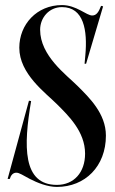

<svg xmlns="http://www.w3.org/2000/svg" viewBox="-20 -728 452 756"><path d="M204 8C315 8 397 -73 397 -194C397 -281 331 -344 286 -389C241 -434 138 -508 138 -611C138 -658 173 -700 224 -700C310 -700 325 -609 316 -510L313 -477H319L386 -703L378 -705C368 -679 359 -667 343 -667C320 -667 281 -708 224 -708C125 -708 56 -632 56 -540C56 -437 159 -363 204 -318C249 -273 315 -210 315 -123C315 -49 271 0 204 0C68 0 72.5 -153.5 102.5 -330L94 -331.5L10 -23.5H18.5C22.5 -37.5 30.5 -47.5 43.5 -48C56 -48.5 71.5 -37 97.5 -23.5C126.5 -8.5 167 8 204 8Z"/></svg>

Font: Picaflor 48 pt
Style: Regular
Weight: 400
Designer: Ariel Martín Pérez
Foundry: Tunera Type Foundry
Version: Version 1.000;hotconv 1.0.109;makeotfexe 2.5.65596